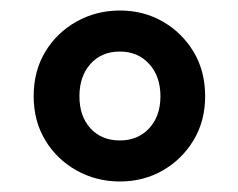

<svg xmlns="http://www.w3.org/2000/svg" viewBox="-20 -801 453 365"><path d="M208 -456Q163 -456 125.5 -477Q88 -498 66 -534.5Q44 -571 44 -618Q44 -666 66 -702.5Q88 -739 125.5 -760Q163 -781 208 -781Q253 -781 289.5 -760Q326 -739 348 -702.5Q370 -666 370 -618Q370 -571 348 -534.5Q326 -498 289.5 -477Q253 -456 208 -456ZM208 -534Q242 -534 263.5 -557Q285 -580 285 -618Q285 -656 263.5 -679.5Q242 -703 208 -703Q173 -703 152 -679.5Q131 -656 131 -618Q131 -580 152 -557Q173 -534 208 -534Z"/></svg>

Font: Noto Sans SC Thin ExtraBold
Style: Regular
Weight: 800
Version: Version 2.004-H2;hotconv 1.0.118;makeotfexe 2.5.65603